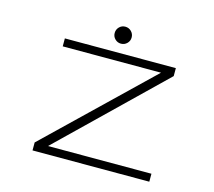

<svg xmlns="http://www.w3.org/2000/svg" viewBox="-118 -1008 1286 1153"><g transform="rotate(15 525.0 -431.0)"><path d="M523.5 -756.5Q502 -756.5 486.5 -771.8Q471 -787 471 -809Q471 -831 486.2 -846.5Q501.5 -862 523.5 -862Q545.5 -862 561 -846.5Q576.5 -831 576.5 -809Q576.5 -787 561 -771.8Q545.5 -756.5 523.5 -756.5ZM260 -49.5H903V0H177V-49.5L801.5 -650.5H190.5V-700H880.5V-650.5Z"/></g></svg>

Font: League Mono Extended UltraLight
Style: Regular
Weight: 200
Width: 9
Designer: Tyler Finck
Foundry: The League of Moveable Type / Tyler Finck
Version: Version 2.210